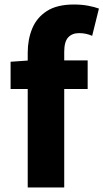

<svg xmlns="http://www.w3.org/2000/svg" viewBox="-20 -832 459 852"><path d="M103 0V-598Q103 -657 123 -705.5Q143 -754 188 -783Q233 -812 308 -812Q343 -812 371.5 -806.5Q400 -801 419 -794L389 -673Q362 -685 331 -685Q300 -685 282.5 -666Q265 -647 265 -602V0ZM27 -437V-558L113 -564H369V-437Z"/></svg>

Font: Noto Sans KR Thin ExtraBold
Style: Regular
Weight: 800
Version: Version 2.004-H2;hotconv 1.0.118;makeotfexe 2.5.65603